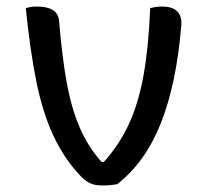

<svg xmlns="http://www.w3.org/2000/svg" viewBox="-20 -558 640 588"><path d="M93 -538Q124 -538 141.5 -527.5Q159 -517 161 -493Q170 -384 184.5 -304.5Q199 -225 224.5 -166.5Q250 -108 291 -62H298Q345 -114 374.5 -177.5Q404 -241 419.5 -327Q435 -413 440 -533Q458 -538 476 -538Q541 -538 535 -477Q520 -300 472.5 -180.5Q425 -61 339 6Q329 8 316.5 9Q304 10 291 10Q270 10 254.5 2.5Q239 -5 222 -24Q175 -75 143 -143.5Q111 -212 91.5 -307.5Q72 -403 59 -533Q74 -538 93 -538Z"/></svg>

Font: Recursive Mn Csl St
Style: Regular
Weight: 400
Monospace: yes
Version: Version 1.079;hotconv 1.0.112;makeotfexe 2.5.65598; ttfautoh